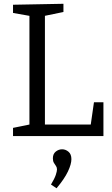

<svg xmlns="http://www.w3.org/2000/svg" viewBox="-20 -718 593 1013"><path d="M475.7 -178.3H525.7V0H48.7V-43.3L147 -63.3L135.3 -45.7V-650L147 -632.3L48.7 -649.7V-693L314.7 -698V-654.7L206 -632.3L217 -650V-46.3L202.3 -61H470.7L456.7 -46ZM278.3 275.3 249 255.7Q267.7 224.7 274.2 205.2Q280.7 185.7 280.7 176Q280.7 165.3 275.3 157.8Q270 150.3 264.5 141.3Q259 132.3 259 117.3Q259 94 274.2 81.8Q289.3 69.7 307.7 69.7Q326 69.7 341.3 82.5Q356.7 95.3 356.7 121.7Q356.7 148.3 338.3 187Q320 225.7 278.3 275.3Z"/></svg>

Font: Bitter Thin
Style: Regular
Weight: 100
Designer: Sol Matas, and Bitter project Authors
Foundry: Sol Matas
Version: Version 2.002